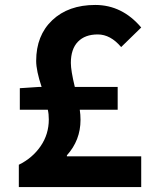

<svg xmlns="http://www.w3.org/2000/svg" viewBox="-20 -755 629 775"><path d="M56 0V-90Q111 -117 144 -165Q177 -213 177 -273Q177 -295 173 -312H60V-399L136 -404H148Q126 -470 126 -509Q126 -612 191 -673.5Q256 -735 364.5 -735Q473 -735 550 -644L469 -565Q426 -616 374.5 -616Q323 -616 294.5 -586.5Q266 -557 266 -501Q266 -470 282 -404H455V-312H302Q305 -292 305 -271Q305 -189 250 -128V-124H550V0Z"/></svg>

Font: Swei Fan Sans CJK TC
Style: Bold
Weight: 700
Version: Version 2.130